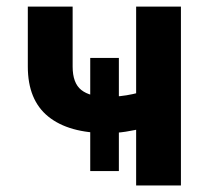

<svg xmlns="http://www.w3.org/2000/svg" viewBox="-20 -566 637 586"><path d="M306.6 -159.7Q189.9 -159.7 127.4 -210.2Q64.9 -260.7 64.9 -362.8V-545.9H201.7V-362.8Q201.7 -312.5 228 -291.5Q254.4 -270.5 306.6 -270.5Q347.2 -270.5 385 -278.8Q422.9 -287.1 464.4 -301.3V-190.9Q444.8 -182.6 418.7 -175.5Q392.6 -168.5 363.8 -164.1Q335 -159.7 306.6 -159.7ZM395.5 0V-545.9H532.2V0ZM255.4 -43.9V-389.2H342.8V-43.9Z"/></svg>

Font: Inter Cardless
Style: Bold
Weight: 700
Designer: Rasmus Andersson
Foundry: rsms
Version: Version 4.001;git-9221beed3